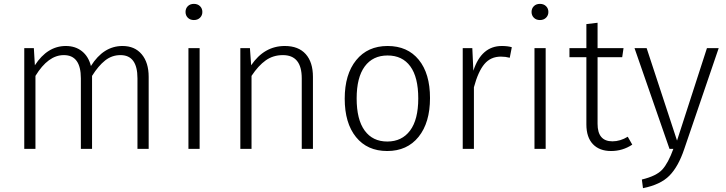

<svg xmlns="http://www.w3.org/2000/svg" viewBox="-20 -773 3768 997"><path d="M616.2 -534.2Q679.7 -534.2 715.8 -491.2Q752 -448.2 752 -374V0H693.8V-366.2Q693.8 -487.3 605 -486.8Q561 -486.8 525.9 -459Q490.7 -431.2 458 -378.9V0H399.9V-366.2Q399.9 -487.3 311 -486.8Q230 -486.8 164.1 -378.9V0H106V-522.9H155.8L161.1 -434.1Q226.1 -534.2 321.8 -534.2Q371.6 -534.2 405.8 -506.8Q439.9 -479.5 452.1 -430.2Q517.1 -534.2 616.2 -534.2Z M1016.6 0H958.5V-522.9H1016.6ZM955.3 -741Q967.3 -752.9 986.8 -752.9Q1006.3 -752.9 1018.6 -741Q1030.8 -729 1030.8 -710.9Q1030.8 -692.9 1018.6 -680.9Q1006.3 -668.9 986.8 -668.9Q967.3 -668.9 955.3 -680.9Q943.4 -692.9 943.4 -710.9Q943.4 -729 955.3 -741Z M1459 -534.2Q1529.8 -534.2 1567.4 -492.2Q1605 -450.2 1605 -374V0H1546.9V-366.2Q1546.9 -487.3 1448.2 -486.8Q1398.4 -486.8 1359.9 -459.5Q1321.3 -432.1 1286.1 -378.9V0H1228V-522.9H1277.8L1284.2 -434.1Q1352.1 -534.2 1459 -534.2Z M2110.6 -428.5Q2069.3 -484.9 1992.7 -484.9Q1916 -484.9 1874 -428Q1832 -371.1 1832 -261.7Q1832 -152.3 1873.5 -95.2Q1915 -38.1 1991 -38.1Q2066.9 -38.1 2109.4 -95Q2151.9 -151.9 2151.9 -262Q2151.9 -372.1 2110.6 -428.5ZM1829.6 -460.7Q1889.2 -534.2 1992.7 -534.2Q2096.2 -534.2 2154.5 -462.6Q2212.9 -391.1 2212.9 -263.7Q2212.9 -136.2 2153.6 -62.5Q2094.2 11.2 1990.7 11.2Q1887.2 11.2 1828.6 -61.3Q1770 -133.8 1770 -260.5Q1770 -387.2 1829.6 -460.7Z M2585.9 -534.2Q2616.7 -534.2 2637.7 -527.8L2627 -473.1Q2605 -479 2581.1 -479Q2527.8 -479 2495.4 -440.4Q2462.9 -401.9 2440.9 -319.8V0H2382.8V-522.9H2432.6L2438 -405.8Q2480 -534.2 2585.9 -534.2Z M2813.5 0H2755.4V-522.9H2813.5ZM2752.2 -741Q2764.2 -752.9 2783.7 -752.9Q2803.2 -752.9 2815.4 -741Q2827.6 -729 2827.6 -710.9Q2827.6 -692.9 2815.4 -680.9Q2803.2 -668.9 2783.7 -668.9Q2764.2 -668.9 2752.2 -680.9Q2740.2 -692.9 2740.2 -710.9Q2740.2 -729 2752.2 -741Z M3024.9 -127V-476.1H2937V-522.9H3024.9V-647.9L3083 -654.8V-522.9H3217.8L3210.9 -476.1H3083V-129.9Q3083 -39.1 3160.2 -39.1Q3200.7 -39.1 3239.7 -63L3263.2 -22Q3213.4 11.2 3153.1 11.2Q3092.8 11.2 3058.8 -24.4Q3024.9 -60.1 3024.9 -127Z M3711.9 -522.9 3532.7 2Q3502 92.8 3455.8 139.4Q3409.7 186 3318.8 204.1L3313 159.2Q3388.2 141.1 3418.9 107.7Q3449.7 74.2 3476.6 0H3456.5L3274.9 -522.9H3337.9L3495.6 -43L3650.9 -522.9Z"/></svg>

Font: FiraSans-Light
Style: Regular
Weight: 300
Designer: Carrois Corporate & Edenspiekermann AG
Foundry: Carrois Corporate GbR & Edenspiekermann AG
Version: Version 3.106;PS 003.106;hotconv 1.0.70;makeotf.lib2.5.58329